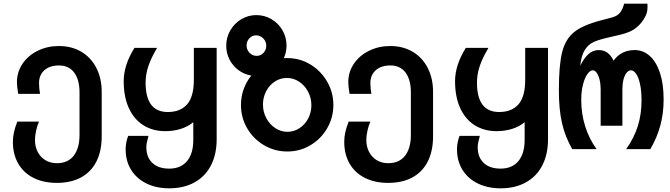

<svg xmlns="http://www.w3.org/2000/svg" viewBox="-20 -810 3640 1043"><path d="M50 -40Q50 -65.5 55.8 -91.5Q61.5 -117.5 74 -149.5H192Q182 -127.5 176 -99.8Q170 -72 170 -49Q170 -14 184.5 14.5Q199 43 226 59.8Q253 76.5 289 76.5Q349 76.5 380.5 35.8Q412 -5 412 -77V-307.5Q412 -377 383 -415.8Q354 -454.5 300 -454.5Q266.5 -454.5 242 -442.5Q217.5 -430.5 204.8 -409Q192 -387.5 192 -360.5Q192 -330 197.5 -300H79L77.5 -310Q72 -341 72 -363.5Q72 -418.5 102.2 -463.5Q132.5 -508.5 184.8 -534.2Q237 -560 300 -560Q369 -560 421.8 -528.8Q474.5 -497.5 503.5 -441Q532.5 -384.5 532.5 -310.5V-69Q532.5 10.5 503.8 67.2Q475 124 420.2 153.8Q365.5 183.5 289 183.5Q216.5 183.5 162.5 156.5Q108.5 129.5 79.2 79Q50 28.5 50 -40Z M662.5 1Q662.5 -17.5 666.2 -37Q670 -56.5 676.5 -72H786.5Q779.5 -46 777.2 -33.5Q775 -21 775 -10.5Q775 44.5 807.8 75.2Q840.5 106 899.5 106Q962 106 996 65.2Q1030 24.5 1030 -50V-146Q1000.5 -122 961.8 -109.8Q923 -97.5 877.5 -97.5Q810.5 -97.5 759.5 -129.2Q708.5 -161 680.2 -222.2Q652 -283.5 652 -369Q652 -456.5 710.5 -550H833.5Q802 -497.5 786.5 -452.5Q771 -407.5 771 -361Q771 -201.5 891.5 -201.5Q959.5 -201.5 996.2 -243Q1033 -284.5 1033 -376V-550H1157V-54Q1157 28.5 1125.8 88.8Q1094.5 149 1036.2 181Q978 213 899.5 213Q829.5 213 775.8 186.8Q722 160.5 692.2 112.5Q662.5 64.5 662.5 1Z M1289 -240Q1289 -284.5 1303.5 -325.2Q1318 -366 1345 -399.5Q1306.5 -406 1275.5 -429Q1244.5 -452 1226.8 -486.5Q1209 -521 1209 -561.5Q1209 -607 1231.2 -645.2Q1253.5 -683.5 1291.2 -705.8Q1329 -728 1372.5 -728Q1417 -728 1454.8 -705.8Q1492.5 -683.5 1514.5 -645.5Q1536.5 -607.5 1536.5 -562.5Q1536.5 -527 1522 -494L1540 -494.5Q1608.5 -494.5 1666 -459.8Q1723.5 -425 1757.2 -366.5Q1791 -308 1791 -240Q1791 -171.5 1757.2 -113.2Q1723.5 -55 1666.2 -21Q1609 13 1541 13Q1472.5 13 1414.8 -20.8Q1357 -54.5 1323 -112.5Q1289 -170.5 1289 -240ZM1671.5 -238.5Q1671.5 -278 1653.5 -312Q1635.5 -346 1605 -366.2Q1574.5 -386.5 1538 -386.5Q1502.5 -386.5 1472.8 -367Q1443 -347.5 1425.8 -314.2Q1408.5 -281 1408.5 -242Q1408.5 -202 1426.8 -168Q1445 -134 1475.5 -114Q1506 -94 1541.5 -94Q1576.5 -94 1606.5 -113.5Q1636.5 -133 1654 -166Q1671.5 -199 1671.5 -238.5ZM1426.5 -561.5Q1426.5 -584.5 1410.2 -601.2Q1394 -618 1371.5 -618Q1349.5 -618 1334.5 -601.8Q1319.5 -585.5 1319.5 -563Q1319.5 -540 1335.5 -523.2Q1351.5 -506.5 1374 -506.5Q1396 -506.5 1411.2 -522.8Q1426.5 -539 1426.5 -561.5Z M1850 -40Q1850 -65.5 1855.8 -91.5Q1861.5 -117.5 1874 -149.5H1992Q1982 -127.5 1976 -99.8Q1970 -72 1970 -49Q1970 -14 1984.5 14.5Q1999 43 2026 59.8Q2053 76.5 2089 76.5Q2149 76.5 2180.5 35.8Q2212 -5 2212 -77V-307.5Q2212 -377 2183 -415.8Q2154 -454.5 2100 -454.5Q2066.5 -454.5 2042 -442.5Q2017.5 -430.5 2004.8 -409Q1992 -387.5 1992 -360.5Q1992 -330 1997.5 -300H1879L1877.5 -310Q1872 -341 1872 -363.5Q1872 -418.5 1902.2 -463.5Q1932.5 -508.5 1984.8 -534.2Q2037 -560 2100 -560Q2169 -560 2221.8 -528.8Q2274.5 -497.5 2303.5 -441Q2332.5 -384.5 2332.5 -310.5V-69Q2332.5 10.5 2303.8 67.2Q2275 124 2220.2 153.8Q2165.5 183.5 2089 183.5Q2016.5 183.5 1962.5 156.5Q1908.5 129.5 1879.2 79Q1850 28.5 1850 -40Z M2462.5 1Q2462.5 -17.5 2466.2 -37Q2470 -56.5 2476.5 -72H2586.5Q2579.5 -46 2577.2 -33.5Q2575 -21 2575 -10.5Q2575 44.5 2607.8 75.2Q2640.5 106 2699.5 106Q2762 106 2796 65.2Q2830 24.5 2830 -50V-146Q2800.5 -122 2761.8 -109.8Q2723 -97.5 2677.5 -97.5Q2610.5 -97.5 2559.5 -129.2Q2508.5 -161 2480.2 -222.2Q2452 -283.5 2452 -369Q2452 -456.5 2510.5 -550H2633.5Q2602 -497.5 2586.5 -452.5Q2571 -407.5 2571 -361Q2571 -201.5 2691.5 -201.5Q2759.5 -201.5 2796.2 -243Q2833 -284.5 2833 -376V-550H2957V-54Q2957 28.5 2925.8 88.8Q2894.5 149 2836.2 181Q2778 213 2699.5 213Q2629.5 213 2575.8 186.8Q2522 160.5 2492.2 112.5Q2462.5 64.5 2462.5 1Z M3016 -319.5Q3016 -455 3033.5 -525.8Q3051 -596.5 3097.8 -634.8Q3144.5 -673 3241.5 -698.5L3305.5 -715.5Q3335 -723.5 3349 -742.2Q3363 -761 3370.5 -790H3497Q3497.5 -784.5 3497.5 -774Q3497.5 -752.5 3493.2 -738.8Q3489 -725 3477.5 -706.5Q3459 -676 3430.5 -655Q3402 -634 3349.5 -621.5L3285.5 -606.5Q3233 -594.5 3205 -582Q3177 -569.5 3157.5 -539.8Q3138 -510 3132 -453Q3152.5 -494.5 3176.8 -516.2Q3201 -538 3233 -538Q3286 -538 3313 -480.5Q3355 -538 3428 -538Q3473.5 -538 3509 -506.8Q3544.5 -475.5 3564.8 -415Q3585 -354.5 3585 -269.5Q3585 -195 3567.2 -128.8Q3549.5 -62.5 3513 0H3381.5Q3424.5 -60.5 3444.8 -125Q3465 -189.5 3465 -265.5Q3465 -315 3457.2 -351.8Q3449.5 -388.5 3436.2 -408.2Q3423 -428 3407.5 -428Q3395 -428 3384.2 -415.2Q3373.5 -402.5 3367.2 -378.8Q3361 -355 3361 -323.5V-127H3243V-323.5Q3243 -354 3237 -377.8Q3231 -401.5 3221.2 -414.8Q3211.5 -428 3200 -428Q3186 -428 3171.2 -408Q3156.5 -388 3147 -351Q3137.5 -314 3137.5 -266.5Q3137.5 -192.5 3158.8 -124.2Q3180 -56 3221 0H3088.5Q3050 -67 3033 -141Q3016 -215 3016 -319.5Z"/></svg>

Font: JuliaMono
Style: Bold
Weight: 700
Monospace: yes
Designer: cormullion
Foundry: corm
Version: Version 0.055; ttfautohint (v1.8.4)